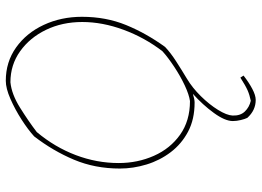

<svg xmlns="http://www.w3.org/2000/svg" viewBox="-140 -546 903 663"><g transform="rotate(-90 311.5 -214.5)"><path d="M298 217Q262 217 236 188Q232 180 228.5 165.5Q225 151 225 138Q225 111 253 72.5Q281 34 319 0Q300 6 289 6Q231 6 188.5 -16.5Q146 -39 117.5 -76.5Q89 -114 75 -160Q61 -206 61 -252Q61 -338 91.5 -410.5Q122 -483 172 -548Q195 -569 230 -591.5Q265 -614 301.5 -630Q338 -646 364 -646Q429 -646 479 -610.5Q529 -575 557 -515Q585 -455 585 -383Q585 -300 556.5 -230.5Q528 -161 481 -96Q461 -77 431.5 -58Q402 -39 372 -21Q340 -2 311 27.5Q282 57 263.5 87Q245 117 244 137Q243 164 258 179.5Q273 195 295 200Q315 196 331 189Q347 182 375 164L382 175Q359 193 336.5 205Q314 217 298 217ZM294 -10Q316 -13 348 -28Q380 -43 412.5 -64.5Q445 -86 466 -105Q513 -166 540 -239Q567 -312 567 -382Q567 -451 540 -507Q513 -563 466 -596.5Q419 -630 359 -630Q318 -626 271.5 -597Q225 -568 187 -539Q135 -477 107.5 -404.5Q80 -332 80 -256Q80 -191 105 -134.5Q130 -78 178 -44Q226 -10 294 -10Z"/></g></svg>

Font: Labrada Thin
Style: Italic
Weight: 100
Italic angle: -7°
Designer: Mercedes Jáuregui
Foundry: Omnibus-Type Team
Version: Version 1.000; ttfautohint (v1.8.4.7-5d5b)